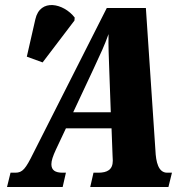

<svg xmlns="http://www.w3.org/2000/svg" viewBox="-20 -746 779 766"><path d="M150 -497 277 -664 278 -676C234 -733 140 -754 121 -669L87 -520ZM8 0H230L243 -57H230C200 -57 185 -67 185 -91C185 -105 191 -123 203 -149L243 -234H425L429 -127C429 -120 430 -112 430 -105C430 -69 408 -57 372 -57H353L340 0H652L666 -57H647C612 -57 602 -99 600 -147L562 -714H406L113 -135C82 -72 70 -57 41 -57H22ZM354 -473C383 -536 396 -562 413 -610C412 -562 414 -523 416 -464L422 -298H272Z"/></svg>

Font: Noto Serif ExtraCondensed Black
Style: Italic
Weight: 900
Width: 2
Italic angle: -12°
Designer: Monotype Design Team
Foundry: Monotype Imaging Inc.
Version: Version 2.014